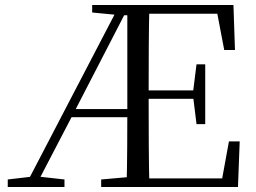

<svg xmlns="http://www.w3.org/2000/svg" viewBox="-20 -748 1022 768"><path d="M486.3 0Q488.3 -78.5 488.8 -155.5Q489.3 -232.5 489.3 -300.6V-728H577.6Q575.6 -645.2 575.1 -559.4Q574.6 -473.5 574.6 -379.9V-357.6Q574.6 -257.3 575.1 -170.7Q575.6 -84.1 577.6 0ZM11 0V-30.1L113.1 -42.1H130.5L237.9 -30.1V0ZM766.1 -251.4 752.5 -361.4V-382.4L766.1 -490.8H800.9V-251.4ZM876.9 -548 849.3 -693H532.3V-728H913.8L919.9 -548ZM532.3 0V-34.3H868.7L895.8 -182.5H938.8L931.9 0ZM348.7 -698V-728H532.3V-686.9H463.3ZM384.7 0V-30.1L521 -42.1H532.3V0ZM78.8 0 458 -728H497.8L274.2 -294.7L120.7 0ZM250.5 -279.1 255.2 -311.7H532.7V-279.1ZM532.3 -352.7V-386.4H772.6V-352.7Z"/></svg>

Font: Noto Serif HK
Style: Regular
Weight: 200
Designer: Ryoko NISHIZUKA 西塚涼子 (kana & ideographs); Frank Grießhammer (Latin, Greek & Cyrillic); Wenlong ZHANG 张文龙 (bopomofo); San
Foundry: Adobe
Version: Version 2.001;hotconv 1.1.0;makeotfexe 2.6.0